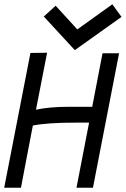

<svg xmlns="http://www.w3.org/2000/svg" viewBox="-27 -880 590 900"><path d="M323.7 -645 178.2 -802.7 233.9 -853 335.4 -742.2 499.5 -859.9 542.5 -800.8ZM193.8 -632.8 141.6 -365.7Q204.1 -379.4 293.9 -379.4H405.3Q434.6 -530.8 453.6 -630.4H531.2L408.7 0H331.5L390.6 -305.2Q390.6 -305.2 327.6 -305.2Q194.3 -305.2 127 -291.5Q107.9 -194.8 92.3 -110.6Q76.7 -26.4 71.3 0H-7.3L115.7 -631.8Z"/></svg>

Font: Fantasque Sans Mono
Style: Italic
Weight: 400
Italic angle: -11°
Monospace: yes
Designer: Jany Belluz
Version: Version 1.8.0 ; ttfautohint (v1.8.2)